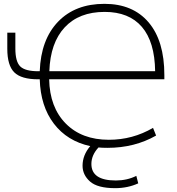

<svg xmlns="http://www.w3.org/2000/svg" viewBox="-20 -760 924 1000"><path d="M493 8Q456 48 456 94Q456 180 583 180Q642 180 690 156L700 195Q645 220 580 220Q488 220 449 185.5Q410 151 410 103Q410 48 450 1Q330 -25 260.5 -116Q191 -207 187 -347H179Q91 -347 54.5 -383Q18 -419 18 -506V-590H60V-507Q60 -439 85.5 -414Q111 -389 179 -389H187Q193 -554 282.5 -647Q372 -740 524 -740Q672 -740 754 -643.5Q836 -547 836 -369V-347H236Q239 -201 322.5 -116.5Q406 -32 547 -32Q671 -32 777 -94L793 -54Q681 10 540 10Q508 10 493 8ZM237 -389H788Q786 -542 719 -620Q652 -698 525 -698Q392 -698 317 -617.5Q242 -537 237 -389Z"/></svg>

Font: Mplus 1p Light
Style: Regular
Weight: 300
Version: Version 1.061